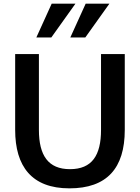

<svg xmlns="http://www.w3.org/2000/svg" viewBox="-20 -1018 767 1051"><path d="M63 -307C63 -107 154 13 360 13C565 13 663 -97 663 -307V-722H533V-307C533 -168 484 -92 363 -92C244 -92 193 -167 193 -307V-722H63ZM393 -998H263L179 -813H261ZM579 -998H449L365 -813H447Z"/></svg>

Font: Perun SemiBold
Style: Regular
Weight: 600
Foundry: Copyright (c) Stefan Peev, Context Ltd, 2016
Version: Version 1.089